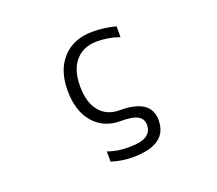

<svg xmlns="http://www.w3.org/2000/svg" viewBox="-126 -704 1251 1108"><g transform="rotate(-20 500.0 -149.5)"><path d="M539.1 -530.3Q614.3 -530.3 681.6 -511.7V-445.3Q613.3 -469.7 542 -468.8Q460.9 -468.8 413.1 -414.1Q365.2 -359.4 365.2 -259.8Q365.2 -159.2 409.7 -105Q454.1 -50.8 532.2 -50.8Q725.6 -50.8 724.6 80.1Q724.6 230.5 511.7 230.5Q447.3 230.5 381.8 210V147.5Q441.4 168.9 509.8 168Q588.9 168 620.6 145.5Q652.3 123 652.3 82Q652.3 46.9 622.6 28.3Q592.8 9.8 514.6 9.8Q413.1 9.8 351.1 -62Q289.1 -133.8 289.1 -259.8Q289.1 -385.7 356.4 -458Q423.8 -530.3 539.1 -530.3Z"/></g></svg>

Font: Gen Shin Gothic Monospace Normal
Style: Regular
Weight: 350
Designer: [Source Han Sans]
Ryoko NISHIZUKA  (kana & ideographs); Paul D. Hunt (Latin, Greek & Cyrillic); Wenlong ZHANG  (bopomofo
Version: Version 1.002.20150607